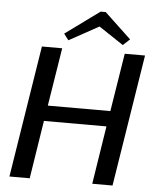

<svg xmlns="http://www.w3.org/2000/svg" viewBox="-57 -895 773 943"><g transform="rotate(5 329.0 -423.0)"><path d="M231.7 -722.5 255 -691.7 401.7 -772.5 523.3 -691.7 556.7 -722.5 425.8 -845.8H400.8ZM25 0H125L170 -286.7H478.3L433.3 0H533.3L636.7 -650H536.7L490.8 -363.3H182.5L228.3 -650H128.3Z"/></g></svg>

Font: Boon Medium
Style: Italic
Weight: 500
Italic angle: -9°
Designer: Sungsit Sawaiwan
Foundry: FontUni
Version: Version 3.0